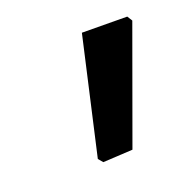

<svg xmlns="http://www.w3.org/2000/svg" viewBox="-48 -685 284 300"><g transform="rotate(-15 93.5 -535.0)"><path d="M181 -640 187 -632 135 -437 86 -430 79 -437 106 -634Z"/></g></svg>

Font: Alegreya Sans SC Medium
Style: Italic
Weight: 500
Italic angle: -7°
Designer: Juan Pablo del Peral
Foundry: Huerta Tipografica
Version: Version 2.007